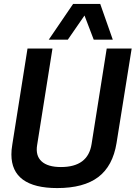

<svg xmlns="http://www.w3.org/2000/svg" viewBox="-20 -947 690 977"><path d="M271 10Q155 10 96.5 -33Q38 -76 38 -161Q38 -173 39 -184.5Q40 -196 43 -214L120 -700H247L169 -209Q160 -155 191.5 -126Q223 -97 290 -97Q428 -97 446 -214L523 -700H650L573 -219Q554 -102 480 -46Q406 10 271 10ZM228 -745 352 -927H490L554 -745H457L410 -868L325 -745Z"/></svg>

Font: Georama ExtraCondensed Thin SemiBold
Style: Italic
Weight: 600
Italic angle: -9°
Version: Version 1.001